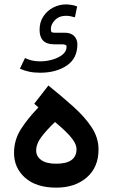

<svg xmlns="http://www.w3.org/2000/svg" viewBox="-20 -863 517 881"><path d="M283.2 -842.8Q291 -842.8 305.9 -840.8Q320.8 -838.9 334 -833.5L323.7 -783.7Q300.8 -790.5 283.2 -790.5Q251.5 -790.5 232.4 -771Q213.4 -751.5 213.4 -730Q213.4 -719.7 216.6 -716.3Q219.7 -712.9 230.5 -712.9H276.4Q305.2 -712.9 320.1 -697.8Q335 -682.6 335 -659.7Q335 -594.7 286.1 -562Q237.3 -529.3 164.1 -529.3Q136.2 -529.3 113.3 -534.2Q90.3 -539.1 71.3 -547.9L94.7 -596.7Q108.9 -589.8 125.5 -585.7Q142.1 -581.5 165 -581.5Q192.4 -581.5 220.2 -589.4Q248 -597.2 266.8 -612.3Q285.6 -627.4 285.6 -649.4Q285.6 -655.3 279.3 -657.5Q272.9 -659.7 264.2 -659.7H228Q161.6 -659.7 161.6 -726.1Q161.6 -761.7 179 -787.8Q196.3 -814 224.1 -828.4Q252 -842.8 283.2 -842.8ZM156.2 -370.1 137.2 -387.2 202.1 -470.7Q263.7 -420.9 316.2 -374Q368.7 -327.1 400.4 -279.1Q432.1 -231 432.1 -176.8Q432.1 -95.7 378.2 -48.8Q324.2 -2 238.3 -2Q146.5 -2 95.5 -47.1Q44.4 -92.3 44.4 -161.1Q44.4 -219.7 74.7 -268.3Q105 -316.9 156.2 -370.1ZM331.1 -178.7Q331.1 -198.2 315.7 -220Q300.3 -241.7 277.6 -263.2Q254.9 -284.7 232.4 -303.2Q196.3 -269 171.1 -236.3Q146 -203.6 146 -171.9Q146 -146 168.9 -128.9Q191.9 -111.8 237.8 -111.8Q331.1 -111.8 331.1 -178.7Z"/></svg>

Font: Vazirmatn FD Medium
Style: Regular
Weight: 500
Designer: Saber Rastikerdar
Foundry: Saber Rastikerdar
Version: Version 33.003